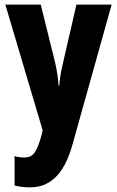

<svg xmlns="http://www.w3.org/2000/svg" viewBox="-20 -620 505 829"><path d="M3 -600 164 -58 160 -38C137 43 122 60 83 60C70 60 56 58 43 54V181C63 186 85 189 109 189C189 189 255 142 293 4L462 -600H310L252 -348C242 -306 238 -279 236 -250H233C231 -280 226 -315 218 -350L156 -600Z"/></svg>

Font: Noto Sans Tamil UI ExtraCondensed ExtraBold
Style: Regular
Weight: 800
Width: 2
Designer: Jelle Bosma - Monotype Design Team
Foundry: Monotype Imaging Inc.
Version: Version 2.004